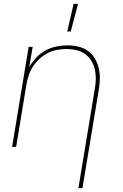

<svg xmlns="http://www.w3.org/2000/svg" viewBox="-20 -764 640 999"><path d="M388 215 473 -300Q478 -326 478.5 -352Q479 -378 473.5 -402.5Q468 -427 455 -448Q442 -469 422.5 -483Q403 -497 378 -503Q353 -509 327 -509Q303 -509 277.5 -504.5Q252 -500 228.5 -488Q205 -476 185 -457.5Q165 -439 151 -417Q137 -395 129 -370.5Q121 -346 117 -321L64 0H43L129 -520H150L132 -415Q147 -441 168.5 -464Q190 -487 217 -501.5Q244 -516 273 -522Q302 -528 331 -528Q360 -528 387.5 -521.5Q415 -515 437 -499.5Q459 -484 473 -460.5Q487 -437 493.5 -410.5Q500 -384 499.5 -355Q499 -326 494 -297L409 215ZM330 -600 363 -744H386L348 -600Z"/></svg>

Font: Iosevka Thin Extended
Style: Italic
Weight: 100
Width: 7
Italic angle: -9°
Monospace: yes
Designer: Belleve Invis
Foundry: Belleve Invis
Version: Version 32.5.0; ttfautohint (v1.8.4)